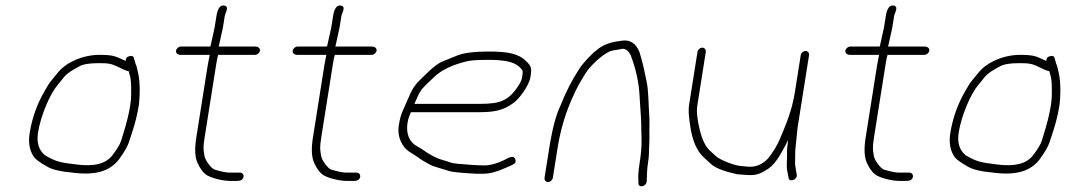

<svg xmlns="http://www.w3.org/2000/svg" viewBox="-20 -651 3849 693"><path d="M444.4 -394C444.8 -392 446.5 -385.6 449.7 -374.8C452.8 -364 454 -340.8 453.3 -305.1C452.6 -269.5 440.6 -215.6 417.4 -143.5C413 -129.8 402.3 -112 385.3 -90C361.2 -59.8 320.9 -48.9 254.5 -57.5C201.6 -64.3 184.9 -65.5 143.3 -90C120.1 -108.2 111.5 -135.8 117.3 -172.7C127.1 -234.3 160.6 -312.9 189.3 -346C196.2 -354 203.5 -363 211.1 -373C227.6 -391.2 240.9 -397.1 266.2 -411.5C279.8 -419.2 302.6 -423 334.6 -423C370.1 -423 380.8 -422.2 408.2 -408.5C425.8 -399.5 437.8 -394.7 444.4 -394ZM433.3 -431C429.6 -433 424.6 -435.3 418.4 -438C396.8 -447.2 389 -453 339.3 -453C276.5 -453 217.4 -424.3 189.8 -390L166.3 -361.5C158.8 -352.5 150.9 -340.3 142.5 -325C114.2 -276.8 95.7 -225.4 87.1 -171C81.5 -135.8 86.7 -106.8 102.8 -84C108.9 -75.4 125.8 -63.3 153.5 -47.8C164.4 -41.7 181.3 -36.4 207.9 -32L245 -27.5C325.9 -17.6 376.3 -33.4 408.9 -75C427.9 -101.1 439.9 -121.6 444.8 -136.5C459.3 -180.6 471.8 -213.5 481.6 -275C486.5 -325 484.7 -366 476 -398C473.8 -406.2 473.2 -413.8 469.5 -420L463.7 -440C462.1 -449 455.1 -451.4 442.8 -447C437.1 -445 434 -439.7 433.3 -431Z M859.1 -13C860.3 -20.9 854.4 -28 846.4 -28H835.4H808C797 -28 779.4 -31.5 755.3 -38.6C741.2 -42.7 720 -74.5 718 -88.3C714.7 -110.5 712.3 -115.6 718.4 -154L761.2 -424C763.6 -439.3 765.8 -449 767.7 -453H900.7C908.7 -453 916.9 -460.1 918.1 -468C919.4 -475.9 913.4 -483 900.7 -483H768.7C769.5 -483.7 770 -484.7 770.2 -486L784.5 -551L791.2 -593C793.2 -605.5 809.4 -627.5 789.2 -631C774.9 -633.4 765.6 -620.8 761.2 -593L754.5 -551L740.5 -488C740.1 -485.3 739.5 -483.7 738.7 -483H632.7C624.8 -483 616.6 -475.9 615.4 -468C614.1 -460.1 620.1 -453 632.7 -453H737.7C737 -452.3 736.5 -451.5 736.4 -450.5L729.7 -415L688.4 -154C682.1 -114 683.5 -83.8 692.7 -63.5C702 -43.1 712.2 -28.9 723.5 -20.8C740 -8.8 782.9 2 810.4 2H836.4C848.6 2 857.4 -2.6 859.1 -13Z M1280.1 -13C1281.3 -20.9 1275.4 -28 1267.4 -28H1256.4H1229C1218 -28 1200.4 -31.5 1176.3 -38.6C1162.2 -42.7 1141 -74.5 1139 -88.3C1135.7 -110.5 1133.3 -115.6 1139.4 -154L1182.2 -424C1184.6 -439.3 1186.8 -449 1188.7 -453H1321.7C1329.7 -453 1337.9 -460.1 1339.1 -468C1340.4 -475.9 1334.4 -483 1321.7 -483H1189.7C1190.5 -483.7 1191 -484.7 1191.2 -486L1205.5 -551L1212.2 -593C1214.2 -605.5 1230.4 -627.5 1210.2 -631C1195.9 -633.4 1186.6 -620.8 1182.2 -593L1175.5 -551L1161.5 -488C1161.1 -485.3 1160.5 -483.7 1159.7 -483H1053.7C1045.8 -483 1037.6 -475.9 1036.4 -468C1035.1 -460.1 1041.1 -453 1053.7 -453H1158.7C1158 -452.3 1157.5 -451.5 1157.4 -450.5L1150.7 -415L1109.4 -154C1103.1 -114 1104.5 -83.8 1113.7 -63.5C1123 -43.1 1133.2 -28.9 1144.5 -20.8C1161 -8.8 1203.9 2 1231.4 2H1257.4C1269.6 2 1278.4 -2.6 1280.1 -13Z M1475.7 -276C1483.7 -294 1490 -310.8 1500.2 -325.8C1505.1 -333 1520.4 -348.4 1545.9 -372C1572.7 -398.4 1614.2 -417.8 1666.1 -430C1680.2 -433.3 1705.7 -435 1742.5 -435C1788.5 -435 1833.7 -430.6 1854.5 -409.5C1867.2 -396.5 1868.6 -397.7 1864.8 -374C1863.3 -364 1859.4 -354.3 1853.2 -345C1835.2 -315.5 1815.5 -296.5 1794.2 -288C1778.9 -280 1751.7 -276 1707.7 -276ZM1463 -246H1703C1762.7 -246 1794.1 -250.8 1833.8 -279.7C1854.8 -295 1889.7 -341.8 1894.8 -373.7C1900.1 -407.2 1897.2 -412.1 1878.8 -430.5C1850.7 -458.5 1810.1 -465 1741.2 -465C1690.9 -465 1653.5 -460 1629 -450.1C1610.7 -442.7 1592.6 -435.4 1574.8 -428.2C1547.6 -415.3 1519.5 -385.2 1499.5 -366C1476.2 -343.7 1467.3 -329.4 1451.5 -291.5C1435.1 -252.3 1426.6 -243.6 1419.5 -199C1415 -170.4 1421.2 -144.5 1438.1 -121.5C1451.5 -103.2 1471.6 -96.2 1488.2 -83.5C1501.4 -73.4 1514.5 -66.4 1531 -57.1C1546.8 -48.6 1582.2 -40.4 1600.5 -33.8C1610.1 -30.3 1642.1 -27.1 1696.6 -24H1725.4C1748.1 -24 1775.2 -31.3 1806.9 -46L1829.5 -56C1839.8 -60.8 1843.2 -67.6 1839.7 -76.5C1833.9 -91.4 1820.8 -84.5 1797 -72C1771.1 -60 1748.4 -54 1728.9 -54C1693.3 -54 1659 -57.9 1631.5 -60C1605.4 -62 1605.9 -66.1 1576.2 -73.9C1558.6 -78.5 1534.4 -90.3 1507.3 -109.5C1500.8 -114.5 1494.1 -118.7 1487.3 -122C1457.9 -136.4 1444.6 -168.2 1450.9 -207.5C1453.9 -226.7 1458.5 -233.5 1463 -246Z M1958 6C1966 6 1974.2 -1.1 1975.4 -9L1992.2 -115C2002.4 -179.2 2019.7 -238.9 2044.2 -294.1C2066.2 -343.9 2073.5 -352.8 2093.2 -385.9C2108.5 -411.5 2150.9 -451.7 2179.6 -465C2191.5 -470.5 2211.6 -470.9 2226.8 -475C2239.6 -475 2249.9 -466.3 2257.5 -449C2276.6 -397.4 2286.4 -349.3 2288.4 -304.7C2289.2 -287.2 2290.5 -267.7 2292.2 -246.2C2296.1 -196.5 2293.4 -206.7 2295.5 -153C2296.5 -127.6 2294 -95.6 2287.8 -57C2283.9 -32.3 2282.8 -10.7 2284.5 8C2281.3 28.3 2313.7 24.8 2314.3 2C2314.8 -15.8 2315.2 -40.7 2319 -64.2C2321.3 -78.9 2322.4 -90.1 2322.3 -97.7C2321.9 -119.4 2324.7 -135.4 2324 -160.2C2323.2 -189 2325.3 -212 2323.2 -239C2320.2 -276.4 2321.2 -321.1 2314.1 -355.5C2306.9 -390.5 2300.2 -424.4 2288.1 -463C2275.7 -494.3 2254.4 -508 2226.6 -504.4C2193.7 -500 2169.9 -495.7 2142.6 -477.4C2127.3 -465.8 2117.4 -457 2112.4 -451C2107 -446.3 2102.1 -441.3 2097.6 -436C2086.5 -422.9 2078.1 -415.1 2068 -398C2043.8 -361.1 2021.9 -318.1 2002.6 -269C1986.9 -237 1973.4 -185.7 1962.2 -115L1945.4 -9C1944.2 -1.1 1950.1 6 1958 6Z M2887.5 -467C2879.6 -467 2871.4 -459.9 2870.2 -452L2848.6 -316C2838.6 -253 2818.1 -204.4 2794.2 -147.7C2784.8 -125.5 2770.8 -102.6 2752.1 -79C2731 -56.7 2706.3 -46.8 2679 -49.5C2668.8 -50.5 2659.9 -51.3 2652.4 -52C2628.3 -54.1 2579.7 -74.1 2565.8 -85.8C2555.9 -94.6 2549.1 -101.3 2543.8 -106C2527.4 -120 2514.6 -145.6 2505.5 -183C2496.4 -220.4 2493.5 -249.4 2496.8 -270L2527.5 -464C2528.7 -471.9 2522.8 -479 2514.9 -479C2506.9 -479 2498.7 -471.9 2497.5 -464L2466.8 -270C2464.4 -255.3 2465.7 -232 2470.7 -200C2478.1 -145.4 2494.6 -106.4 2520.1 -83C2526 -77.7 2536 -68.5 2550.4 -55.5C2567.5 -42.5 2597.9 -31.3 2641.1 -22C2650.6 -21.3 2661.9 -20.5 2674.9 -19.5C2711.7 -16.7 2726.6 -25.1 2752.7 -41.7C2768 -52.2 2782.7 -69.5 2796.7 -93.7C2810.7 -117.8 2820.1 -135.3 2824.7 -146C2823.8 -140.1 2822.6 -126.3 2821.6 -120C2820.9 -116 2820.7 -107.6 2820.8 -94.9C2821 -72.7 2818.5 -56.5 2820.6 -38L2826.2 -10C2826.3 8.4 2859 -1.4 2855.7 -20L2851.2 -48C2849.9 -52.7 2849.4 -58.2 2849.8 -64.5C2850.4 -76.6 2849.4 -106.1 2851.6 -120L2858.7 -190L2900.2 -452C2901.4 -459.9 2895.5 -467 2887.5 -467Z M3275.1 -13C3276.3 -20.9 3270.4 -28 3262.4 -28H3251.4H3224C3213 -28 3195.4 -31.5 3171.3 -38.6C3157.2 -42.7 3136 -74.5 3134 -88.3C3130.7 -110.5 3128.3 -115.6 3134.4 -154L3177.2 -424C3179.6 -439.3 3181.8 -449 3183.7 -453H3316.7C3324.7 -453 3332.9 -460.1 3334.1 -468C3335.4 -475.9 3329.4 -483 3316.7 -483H3184.7C3185.5 -483.7 3186 -484.7 3186.2 -486L3200.5 -551L3207.2 -593C3209.2 -605.5 3225.4 -627.5 3205.2 -631C3190.9 -633.4 3181.6 -620.8 3177.2 -593L3170.5 -551L3156.5 -488C3156.1 -485.3 3155.5 -483.7 3154.7 -483H3048.7C3040.8 -483 3032.6 -475.9 3031.4 -468C3030.1 -460.1 3036.1 -453 3048.7 -453H3153.7C3153 -452.3 3152.5 -451.5 3152.4 -450.5L3145.7 -415L3104.4 -154C3098.1 -114 3099.5 -83.8 3108.7 -63.5C3118 -43.1 3128.2 -28.9 3139.5 -20.8C3156 -8.8 3198.9 2 3226.4 2H3252.4C3264.6 2 3273.4 -2.6 3275.1 -13Z M3767.4 -394C3767.8 -392 3769.5 -385.6 3772.7 -374.8C3775.8 -364 3777 -340.8 3776.3 -305.1C3775.6 -269.5 3763.6 -215.6 3740.4 -143.5C3736 -129.8 3725.3 -112 3708.3 -90C3684.2 -59.8 3643.9 -48.9 3577.5 -57.5C3524.6 -64.3 3507.9 -65.5 3466.3 -90C3443.1 -108.2 3434.5 -135.8 3440.3 -172.7C3450.1 -234.3 3483.6 -312.9 3512.3 -346C3519.2 -354 3526.5 -363 3534.1 -373C3550.6 -391.2 3563.9 -397.1 3589.2 -411.5C3602.8 -419.2 3625.6 -423 3657.6 -423C3693.1 -423 3703.8 -422.2 3731.2 -408.5C3748.8 -399.5 3760.8 -394.7 3767.4 -394ZM3756.3 -431C3752.6 -433 3747.6 -435.3 3741.4 -438C3719.8 -447.2 3712 -453 3662.3 -453C3599.5 -453 3540.4 -424.3 3512.8 -390L3489.3 -361.5C3481.8 -352.5 3473.9 -340.3 3465.5 -325C3437.2 -276.8 3418.7 -225.4 3410.1 -171C3404.5 -135.8 3409.7 -106.8 3425.8 -84C3431.9 -75.4 3448.8 -63.3 3476.5 -47.8C3487.4 -41.7 3504.3 -36.4 3530.9 -32L3568 -27.5C3648.9 -17.6 3699.3 -33.4 3731.9 -75C3750.9 -101.1 3762.9 -121.6 3767.8 -136.5C3782.3 -180.6 3794.8 -213.5 3804.6 -275C3809.5 -325 3807.7 -366 3799 -398C3796.8 -406.2 3796.2 -413.8 3792.5 -420L3786.7 -440C3785.1 -449 3778.1 -451.4 3765.8 -447C3760.1 -445 3757 -439.7 3756.3 -431Z"/></svg>

Font: MewTooHand
Style: WideIta
Weight: 400
Designer: Mew Too, Robert Jablonski
Version: Version 0.77